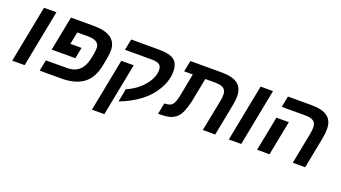

<svg xmlns="http://www.w3.org/2000/svg" viewBox="-62 -1169 3409 1921"><g transform="rotate(20 1642.0 -209.0)"><path d="M153 -606H285L167 0H35Z M327 0 350 -118H570Q628 -118 667.5 -137Q707 -156 733 -196Q758 -236 772 -301Q779 -333 782.5 -359.5Q786 -386 786 -408Q786 -488 663 -488H550L524 -357H643L620 -239H368L440 -606H682Q806 -606 867 -562Q928 -518 928 -433Q928 -405 921 -359Q914 -313 900 -249Q872 -121 787 -60.5Q702 0 558 0Z M1193 -372 1084 188H952L1061 -372ZM1081 -606H1383Q1492 -606 1539.5 -569Q1587 -532 1587 -448Q1587 -355 1534 -261Q1482 -168 1390.5 -98Q1299 -28 1174 20L1201 -120Q1311 -167 1379 -250Q1448 -332 1448 -413Q1448 -453 1424.5 -470.5Q1401 -488 1341 -488H1058Z M2196 0H2064L2130 -334Q2137 -365 2137 -401Q2137 -446 2109.5 -467Q2082 -488 2019 -488H1913L1863 -232Q1848 -168 1830 -124Q1812 -80 1785 -53Q1758 -26 1718.5 -13.5Q1679 -1 1621 0H1588L1611 -118H1619Q1645 -120 1663 -125Q1681 -130 1694 -144Q1707 -158 1716 -183Q1725 -208 1734 -249L1780 -488H1688L1711 -606H2044Q2162 -606 2217 -563.5Q2272 -521 2272 -430Q2272 -394 2260 -330Z M2459 -606H2591L2473 0H2341Z M2774 0H2642L2714 -368H2846ZM3094 -401Q3094 -446 3066.5 -467Q3039 -488 2976 -488H2727L2750 -606H3001Q3119 -606 3174 -563.5Q3229 -521 3229 -430Q3229 -409 3226 -384Q3223 -359 3218 -330L3154 0H3022L3087 -334Q3094 -372 3094 -401Z"/></g></svg>

Font: Libra Sans Modern
Style: Bold Italic
Weight: 700
Italic angle: -12°
Foundry: Stefan Peev, Context Ltd
Version: Version 1.000